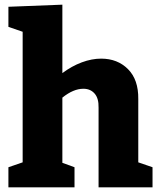

<svg xmlns="http://www.w3.org/2000/svg" viewBox="-20 -802 683 822"><path d="M572 -107 633 -86V0H402V-341Q403 -381 385 -401.5Q367 -422 337 -422Q294 -422 247 -384V-105L299 -86V0H16V-86L77 -107V-666L16 -687V-773L247 -782V-489Q287 -519 330 -535Q373 -551 413 -551Q483 -551 528 -506Q573 -461 572 -378Z"/></svg>

Font: Bitter Pro ExtraBold
Style: Regular
Weight: 800
Designer: Sol Matas, and Bitter project Authors
Foundry: Sol Matas
Version: Version 1.010